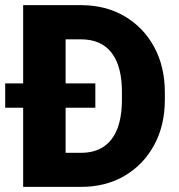

<svg xmlns="http://www.w3.org/2000/svg" viewBox="-34 -731 702 751"><path d="M338.9 -309.6H-13.7V-404.8H338.9ZM127.4 0V-133.3H282.7Q335 -133.3 370.6 -156.7Q406.2 -180.2 424.6 -226.6Q442.9 -272.9 442.9 -341.3V-370.1Q442.9 -439 424.6 -484.9Q406.2 -530.8 370.6 -554Q335 -577.1 282.2 -577.1H124.5V-710.9H282.2Q378.9 -710.9 452.9 -667.7Q526.9 -624.5 568.8 -547.6Q610.8 -470.7 610.8 -369.1V-341.3Q610.8 -240.2 568.8 -163.3Q526.9 -86.4 453.1 -43.2Q379.4 0 282.7 0ZM222.7 0H56.6V-710.9H222.7Z"/></svg>

Font: Heebo ExtraBold
Style: Regular
Weight: 800
Designer: Oded Ezer
Foundry: Ezer Type House
Version: Version 3.100